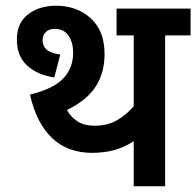

<svg xmlns="http://www.w3.org/2000/svg" viewBox="-20 -652 687 672"><path d="M558 -528V0H448V-158Q388 -117 303 -117Q216 -117 161.5 -169.5Q107 -222 85 -321Q167 -341 201.5 -377.5Q236 -414 236 -467Q236 -504 219.5 -527.5Q203 -551 172 -551Q152 -551 140.5 -540Q129 -529 129 -512Q129 -491 143 -478.5Q157 -466 191 -461L170 -381Q110 -390 74.5 -423Q39 -456 39 -514Q39 -572 78.5 -602Q118 -632 176 -632Q249 -632 297.5 -588Q346 -544 346 -463Q346 -397 314.5 -348.5Q283 -300 214 -267Q230 -240 253 -226Q276 -212 311 -212Q355 -212 387.5 -230Q420 -248 448 -280V-528H388V-622H647V-528Z"/></svg>

Font: Noto Sans Devanagari SemiCondensed SemiBold
Style: Regular
Weight: 600
Width: 4
Designer: Jelle Bosma - Monotype Design Team
Foundry: Monotype Imaging Inc.
Version: Version 2.004; ttfautohint (v1.8.4.7-5d5b)